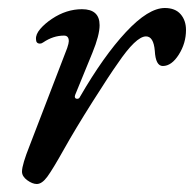

<svg xmlns="http://www.w3.org/2000/svg" viewBox="-20 -444 485 480"><path d="M35 -15Q35 -24 40 -40.5Q45 -57 53 -77L148 -324Q152 -336 152 -341Q152 -355 140 -355Q113 -355 88 -338Q84 -335 80 -335Q70 -335 70 -346Q69 -358 80.5 -371.5Q92 -385 110 -397Q146 -421 185 -421Q229 -421 229 -381Q229 -356 211 -312L168 -207L167 -203Q167 -197 173 -197Q178 -197 180 -202Q239 -304 295 -364Q351 -424 392 -424Q418 -424 431.5 -408.5Q445 -393 445 -369Q445 -336 427 -307.5Q409 -279 387 -279Q369 -279 367 -317Q364 -353 345 -353Q320 -353 274 -285Q254 -257 211 -189Q168 -121 140 -71Q112 -21 98.5 -2.5Q85 16 72 16Q61 16 48 6.5Q35 -3 35 -15Z"/></svg>

Font: EB Garamond Medium
Style: Italic
Weight: 500
Italic angle: -17.2°
Designer: Georg Duffner and Octavio Pardo
Foundry: Georg Duffner
Version: Version 1.000